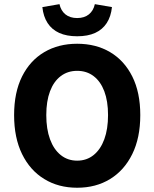

<svg xmlns="http://www.w3.org/2000/svg" viewBox="-20 -869 724 901"><path d="M342.1 12Q254.3 12 187.6 -28.9Q120.8 -69.8 83.5 -146.1Q46.2 -222.4 46.2 -328.8Q46.2 -435.3 83.5 -510.1Q120.8 -584.8 187.6 -624.3Q254.3 -663.7 342.1 -663.7Q430.2 -663.7 496.8 -624.3Q563.4 -584.8 600.8 -510.1Q638.3 -435.3 638.3 -328.8Q638.3 -222.4 600.8 -146.1Q563.4 -69.8 496.8 -28.9Q430.2 12 342.1 12ZM342.1 -115.1Q386.7 -115.1 419.3 -141.4Q452 -167.7 469.5 -215.6Q487 -263.4 487 -328.8Q487 -394.2 469.5 -440.6Q452 -487 419.3 -511.8Q386.7 -536.6 342.1 -536.6Q297.8 -536.6 265 -511.8Q232.2 -487 214.7 -440.6Q197.2 -394.2 197.2 -328.8Q197.2 -263.4 214.7 -215.6Q232.2 -167.7 265 -141.4Q297.8 -115.1 342.1 -115.1ZM342.1 -698.8Q292.5 -698.8 257.9 -714.5Q223.3 -730.2 203.4 -760.8Q183.5 -791.3 178.8 -835.7L259.1 -849.5Q265.8 -818.8 287.1 -801.5Q308.5 -784.3 342.1 -784.3Q375.7 -784.3 397.1 -801.5Q418.4 -818.8 425.1 -849.5L505.4 -835.7Q500.7 -791.3 480.8 -760.8Q460.9 -730.2 426.5 -714.5Q392 -698.8 342.1 -698.8Z"/></svg>

Font: Mada
Style: Regular
Weight: 400
Designer: Khaled Hosny
Version: Version 1.5